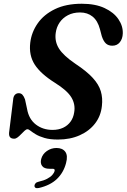

<svg xmlns="http://www.w3.org/2000/svg" viewBox="-20 -733 676 1025"><path d="M289.5 12Q246.5 12 217.8 3.5Q189 -5 171.2 -15.8Q153.5 -26.5 143.2 -34.8Q133 -43 126.5 -43Q120 -43 111.5 -35.2Q103 -27.5 93.5 -17.5Q84 -7.5 74.5 0Q65 7.5 55.5 7.5Q41 7.5 34 -0.2Q27 -8 28.5 -25L50 -199.5Q51 -217.5 59.2 -226.5Q67.5 -235.5 80 -235.5Q92 -235.5 99.8 -227.2Q107.5 -219 113.5 -202.5L124.5 -151.5Q134 -97 171.5 -68.2Q209 -39.5 260.5 -39.5Q292.5 -39.5 317 -51Q341.5 -62.5 356.8 -83.8Q372 -105 376 -133Q383.5 -175.5 361.2 -212.8Q339 -250 272.5 -291.5Q197 -339 165.2 -388.5Q133.5 -438 141.5 -505Q148 -560.5 181 -608Q214 -655.5 273.2 -684.2Q332.5 -713 416.5 -713Q489 -713 538.2 -690Q587.5 -667 612.2 -630.5Q637 -594 635.5 -554Q634.5 -526 619.8 -507.5Q605 -489 579.5 -489Q558.5 -489 545.5 -500.8Q532.5 -512.5 523.5 -539.5L513.5 -577.5Q501.5 -622.5 474.2 -644.5Q447 -666.5 407.5 -666.5Q370.5 -666.5 342.5 -651.8Q314.5 -637 298 -612.5Q281.5 -588 277.5 -557.5Q271 -511.5 295 -473.5Q319 -435.5 382.5 -392.5Q443 -352.5 475.2 -317.2Q507.5 -282 518.2 -245.8Q529 -209.5 524 -167.5Q518.5 -114 487.5 -73.8Q456.5 -33.5 405.5 -10.8Q354.5 12 289.5 12ZM244.5 168Q215.5 168 204.8 153Q194 138 200 115.5Q207 89.5 230.2 73.2Q253.5 57 281.5 57Q313.5 57 328.5 77.2Q343.5 97.5 332.5 138Q319 189 283.5 222.8Q248 256.5 188 270.5Q176 273 170 269.8Q164 266.5 164 258.5Q164.5 251.5 169.8 245.5Q175 239.5 186.5 237Q213.5 231 231.5 221.5Q249.5 212 259.2 201Q269 190 271.5 179.5Q274.5 168 261 168Z"/></svg>

Font: Fraunces SemiBold
Style: Italic
Weight: 600
Italic angle: -16°
Version: Version 1.000;[b76b70a41]